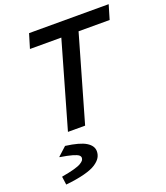

<svg xmlns="http://www.w3.org/2000/svg" viewBox="-169 -769 1023 1185"><g transform="rotate(-20 343.0 -176.5)"><path d="M134.8 -561 163.1 -654.8H686L658.2 -561H454.1L293 0H180.2L340.8 -561ZM59.1 301.8 51.8 249 53.2 247.1Q101.6 238.8 133.5 230Q165.5 221.2 180.4 212.2Q195.3 203.1 200.7 195.6Q206.1 188 206.1 179.2Q206.1 169.4 196.8 161.6Q187.5 153.8 158.2 145.3Q128.9 136.7 78.1 128.9V126L133.8 75.2Q227.1 87.4 267.1 112.1Q307.1 136.7 307.1 172.9Q307.1 195.3 295.9 214.1Q284.7 232.9 258.3 250.5Q231.9 268.1 181.6 281.2Q131.3 294.4 59.1 301.8Z"/></g></svg>

Font: IntelOne Mono Medium
Style: Italic
Weight: 500
Italic angle: -16°
Designer: Fred Shallcrass
Foundry: Frere-Jones Type LLC
Version: Version 1.200;hotconv 1.1.0;makeotfexe 2.6.0;FJTRelease1.2